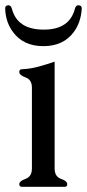

<svg xmlns="http://www.w3.org/2000/svg" viewBox="-20 -723 336 743"><path d="M191.4 -71.3Q191.4 -39.6 215.8 -31Q240.2 -22.5 240.2 -10.3Q240.2 0 230.5 0H64.9Q54.7 0 54.7 -10.3Q54.7 -22.5 79.1 -31Q103.5 -39.6 103.5 -71.3V-383.8Q103.5 -414.6 79.1 -423.3Q54.7 -432.1 54.7 -444.8Q54.7 -455.1 64.9 -455.1Q97.2 -456.5 128.7 -465.1Q160.2 -473.6 191.4 -484.4ZM147.9 -544.4Q70.3 -544.4 30.3 -599.1Q2 -636.7 0 -689.5V-690.4Q0 -702.6 12.7 -702.6Q22 -702.6 25.9 -689.5Q46.9 -608.9 147.5 -608.4H149.9Q249 -608.4 270 -689.5Q273.4 -702.6 283.2 -702.6Q296.4 -702.6 296.4 -690.4V-689.5Q293 -636.2 265.6 -599.1Q225.1 -544.4 147.9 -544.4Z"/></svg>

Font: Caudex
Style: Regular
Weight: 400
Version: Version 1.01